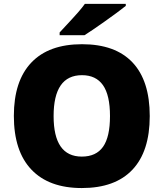

<svg xmlns="http://www.w3.org/2000/svg" viewBox="-20 -951 837 981"><path d="M745.1 -357.9Q745.1 -177.7 656.7 -84Q568.4 9.8 397.9 9.8Q230 9.8 140.4 -84.5Q50.8 -178.7 50.8 -358.9Q50.8 -537.1 139.9 -631.1Q229 -725.1 398.9 -725.1Q569.3 -725.1 657.2 -631.8Q745.1 -538.6 745.1 -357.9ZM253.9 -357.9Q253.9 -150.9 397.9 -150.9Q471.2 -150.9 506.6 -201.2Q542 -251.5 542 -357.9Q542 -464.8 506.1 -515.9Q470.2 -566.9 398.9 -566.9Q253.9 -566.9 253.9 -357.9ZM284.7 -771V-785.2Q359.9 -865.7 380.1 -889.2Q400.4 -912.6 413.6 -931.2H622.6V-920.9Q583.5 -889.6 515.1 -841.3Q446.8 -793 411.6 -771Z"/></svg>

Font: TypoPRO Open Sans
Style: Regular
Weight: 800
Foundry: Ascender Corporation
Version: Version 1.10